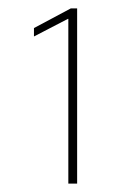

<svg xmlns="http://www.w3.org/2000/svg" viewBox="-20 -836 315 458"><path d="M143 -791H142L61 -749V-769L149 -816H164V-398H143Z"/></svg>

Font: Murecho Thin Thin
Style: Regular
Weight: 250
Version: Version 1.010